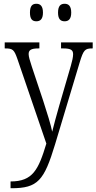

<svg xmlns="http://www.w3.org/2000/svg" viewBox="-20 -761 512 1019"><path d="M323 -648C343 -648 358 -659 358 -694C358 -730 343 -741 323 -741C302 -741 288 -730 288 -694C288 -659 302 -648 323 -648ZM173 -648C193 -648 208 -659 208 -694C208 -730 193 -741 173 -741C152 -741 139 -730 139 -694C139 -659 152 -648 173 -648ZM36 202V238H41C181 238 214 197 272 6L403 -430C423 -496 431 -504 469 -504H472V-536H304V-504H316C357 -504 368 -495 368 -473C368 -458 363 -436 356 -412L294 -199C279 -145 266 -100 257 -62C250 -98 231 -160 209 -227L149 -407C138 -440 132 -461 132 -474C132 -494 143 -504 183 -504H189V-536H5V-504H8C48 -504 55 -497 72 -449L226 1C184 140 154 202 36 202Z"/></svg>

Font: Noto Serif Georgian Condensed Light
Style: Regular
Weight: 300
Width: 3
Designer: Monotype Design Team, Akaki Razmadze
Foundry: Google LLC
Version: Version 2.003